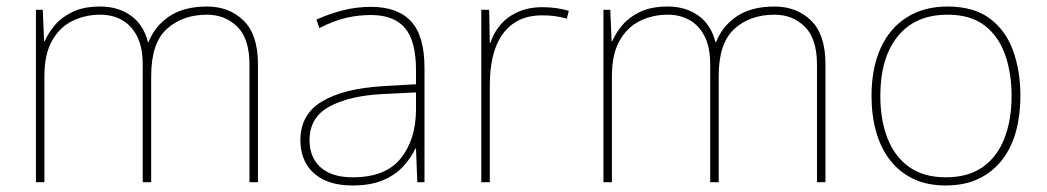

<svg xmlns="http://www.w3.org/2000/svg" viewBox="-20 -558 3205 588"><path d="M614 -538Q682 -538 726 -495Q770 -452 770 -361V0H744V-360Q744 -440 706.5 -476.5Q669 -513 614 -513Q539 -513 491 -469.5Q443 -426 443 -325V0H417V-360Q417 -414 399.5 -447.5Q382 -481 353 -497Q324 -513 287 -513Q241 -513 202 -494Q163 -475 139.5 -433.5Q116 -392 116 -325V0H90V-528H111L115 -432H117Q128 -457 148 -481Q168 -505 202 -521.5Q236 -538 287 -538Q342 -538 381 -510Q420 -482 433 -429H435Q454 -478 498.5 -508Q543 -538 614 -538Z M1116 -537Q1198 -537 1239 -492.5Q1280 -448 1280 -350V0H1258L1254 -103H1252Q1238 -73 1213.5 -47Q1189 -21 1151.5 -5.5Q1114 10 1060 10Q1007 10 971.5 -7.5Q936 -25 918 -56Q900 -87 900 -129Q900 -208 966.5 -247.5Q1033 -287 1151 -294L1254 -300V-343Q1254 -433 1220 -472.5Q1186 -512 1116 -512Q1076 -512 1038.5 -503Q1001 -494 958 -472L949 -498Q989 -516 1030.5 -526.5Q1072 -537 1116 -537ZM1153 -270Q1051 -265 989.5 -232Q928 -199 928 -129Q928 -76 962 -45.5Q996 -15 1060 -15Q1160 -15 1206.5 -72Q1253 -129 1254 -220V-275Z M1641 -536Q1665 -536 1684.5 -533Q1704 -530 1722 -525L1716 -501Q1697 -506 1680.5 -508.5Q1664 -511 1641 -511Q1599 -511 1569 -496Q1539 -481 1519 -453Q1499 -425 1489.5 -385.5Q1480 -346 1480 -297V0H1454V-528H1478L1480 -427H1482Q1492 -458 1513 -482.5Q1534 -507 1566.5 -521.5Q1599 -536 1641 -536Z M2352 -538Q2420 -538 2464 -495Q2508 -452 2508 -361V0H2482V-360Q2482 -440 2444.5 -476.5Q2407 -513 2352 -513Q2277 -513 2229 -469.5Q2181 -426 2181 -325V0H2155V-360Q2155 -414 2137.5 -447.5Q2120 -481 2091 -497Q2062 -513 2025 -513Q1979 -513 1940 -494Q1901 -475 1877.5 -433.5Q1854 -392 1854 -325V0H1828V-528H1849L1853 -432H1855Q1866 -457 1886 -481Q1906 -505 1940 -521.5Q1974 -538 2025 -538Q2080 -538 2119 -510Q2158 -482 2171 -429H2173Q2192 -478 2236.5 -508Q2281 -538 2352 -538Z M3105 -264Q3105 -206 3091.5 -156Q3078 -106 3049.5 -69Q3021 -32 2978 -11Q2935 10 2876 10Q2819 10 2776.5 -10.5Q2734 -31 2705.5 -68Q2677 -105 2663 -155Q2649 -205 2649 -264Q2649 -348 2676.5 -409.5Q2704 -471 2756.5 -504.5Q2809 -538 2882 -538Q2962 -538 3011 -501.5Q3060 -465 3082.5 -403Q3105 -341 3105 -264ZM2676 -264Q2676 -191 2698 -134.5Q2720 -78 2764.5 -46.5Q2809 -15 2876 -15Q2946 -15 2990.5 -47Q3035 -79 3056.5 -135.5Q3078 -192 3078 -264Q3078 -333 3058.5 -389.5Q3039 -446 2996 -479.5Q2953 -513 2882 -513Q2783 -513 2729.5 -447Q2676 -381 2676 -264Z"/></svg>

Font: Noto Sans Khmer Thin
Style: Regular
Weight: 250
Version: Version 2.003